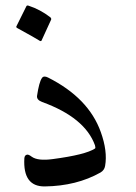

<svg xmlns="http://www.w3.org/2000/svg" viewBox="-20 -667 491 693"><path d="M113.8 -321.8Q121.1 -370.6 131.3 -385.3Q137.7 -395 153.3 -387.2Q299.8 -313.5 343.8 -190.4Q368.7 -121.1 359.4 -68.4Q356.9 -52.7 342.8 -44.4Q256.3 4.4 141.6 5.9Q62 6.8 67.9 -95.7Q68.8 -107.4 78.1 -108.9Q84 -109.4 94.2 -101.6Q116.2 -85.4 170.4 -92.8Q288.6 -108.4 322.8 -130.9Q325.7 -132.8 322.8 -142.6Q286.6 -242.7 132.3 -298.8Q111.3 -306.6 113.8 -321.8ZM75.2 -644.5Q77.1 -648.4 83 -646.5Q125 -632.8 161.1 -605Q166 -601.1 164.6 -596.2L129.9 -520.5Q127.9 -516.1 119.6 -522Q111.3 -527.8 42 -565.9Q37.6 -568.4 39.1 -571.8Z"/></svg>

Font: Amiri
Style: Slanted
Weight: 400
Italic angle: 9°
Designer: Khaled Hosny
Version: Version 000.107